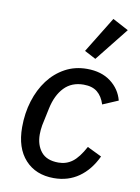

<svg xmlns="http://www.w3.org/2000/svg" viewBox="-89 -847 668 918"><g transform="rotate(10 245.0 -387.5)"><path d="M237 12Q149 12 97.5 -44.5Q46 -101 46 -202Q46 -270 64.5 -329.5Q83 -389 116.5 -433.5Q150 -478 197.5 -504Q245 -530 304 -530Q374 -530 419.5 -495.5Q465 -461 479 -407L404 -375Q392 -413 367.5 -433Q343 -453 301 -453Q243 -453 207 -415.5Q171 -378 157 -312L139 -227Q137 -216 136 -204Q135 -192 135 -183Q135 -131 162 -98Q189 -65 246 -65Q284 -65 313.5 -87Q343 -109 372 -163L442 -129Q410 -61 358 -24.5Q306 12 237 12ZM334 -584 279 -613 386 -787 463 -746Z"/></g></svg>

Font: IBM Plex Sans Text
Style: Italic
Weight: 450
Italic angle: -11°
Designer: Mike Abbink, Paul van der Laan, Pieter van Rosmalen
Foundry: Bold Monday
Version: Version 3.005